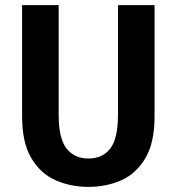

<svg xmlns="http://www.w3.org/2000/svg" viewBox="-20 -720 690 751"><path d="M326 11Q256 11 197 -15.2Q138 -41.5 102.2 -102Q66.5 -162.5 66.5 -264V-700H209.5V-270.5Q209.5 -178.5 240.2 -139.2Q271 -100 326 -100Q381.5 -100 411.5 -139.2Q441.5 -178.5 441.5 -270.5V-700H584.5V-264Q584.5 -162.5 549 -102Q513.5 -41.5 455 -15.2Q396.5 11 326 11Z"/></svg>

Font: Trispace SemiBold
Style: Regular
Weight: 600
Designer: Tyler Finck
Foundry: Etcetera Type Company
Version: Version 1.210; ttfautohint (v1.8.3)